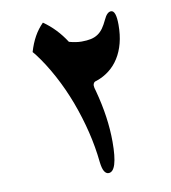

<svg xmlns="http://www.w3.org/2000/svg" viewBox="-75 -724 686 769"><g transform="rotate(-10 268.5 -339.5)"><path d="M89.4 -549.8Q99.6 -584.5 114.5 -611.1Q129.4 -637.7 150.4 -658.7Q203.1 -622.1 239.7 -564.9Q252 -561.5 265.1 -559.3Q278.3 -557.1 290 -557.1Q312 -557.1 328.1 -560.5Q344.2 -564 356.7 -572.3Q369.1 -580.6 378.7 -594Q388.2 -607.4 397.5 -627.4Q410.6 -656.2 426.8 -656.2Q447.3 -656.2 447.3 -597.7Q447.3 -556.6 438.5 -523.2Q429.7 -489.7 413.3 -463.9Q397 -438 374 -420.2Q351.1 -402.3 323.2 -392.6Q314.9 -391.1 311 -386.5Q307.1 -381.8 307.1 -375Q307.1 -367.2 312 -352.1Q342.3 -239.7 342.3 -140.1Q342.3 -19.5 305.2 -19.5Q294.9 -19.5 287.8 -31.2Q280.8 -43 277.8 -68.8Q271.5 -131.3 256.3 -193.6Q241.2 -255.9 217.8 -318.8Q194.8 -379.9 164.6 -436Q134.3 -492.2 100.1 -537.1Z"/></g></svg>

Font: XB Niloofar
Style: Bold
Weight: 700
Designer: Behnam
Foundry: Irmug
Version: Version 7.201 2008